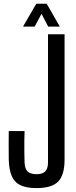

<svg xmlns="http://www.w3.org/2000/svg" viewBox="-20 -980 400 1008"><path d="M172 7.5Q119 7.5 87.5 -7.5Q56 -22.5 41.8 -55.5Q27.5 -88.5 26 -141.5Q25.5 -179.5 25.5 -216.8Q25.5 -254 26 -292H109Q108 -267 107.8 -238.2Q107.5 -209.5 107.8 -180.8Q108 -152 109 -127Q110 -95.5 124.5 -80.5Q139 -65.5 172 -65.5Q204 -65.5 218 -80.5Q232 -95.5 232 -127V-800H319V-141.5Q319 -62 285.8 -27.2Q252.5 7.5 172 7.5ZM101 -840.5 170.5 -960.5H225L294 -840.5H233L198 -907.5L162 -840.5Z"/></svg>

Font: Big Shoulders Display Thin SemiBold
Style: Regular
Weight: 600
Version: Version 2.002